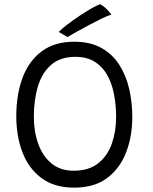

<svg xmlns="http://www.w3.org/2000/svg" viewBox="-20 -856 717 902"><path d="M328.5 25.5Q235 25.5 174.8 -19.5Q114.5 -64.5 85.5 -140.5Q56.5 -216.5 56.5 -310Q56.5 -413 86.5 -492Q116.5 -571 176.8 -615.5Q237 -660 328.5 -660Q403.5 -660 455.8 -631Q508 -602 540 -552.2Q572 -502.5 586.8 -439Q601.5 -375.5 601.5 -306Q601.5 -216 572.8 -140.8Q544 -65.5 483.8 -20Q423.5 25.5 328.5 25.5ZM326 -54Q397.5 -54 441.5 -89Q485.5 -124 505.5 -181.5Q525.5 -239 525.5 -307Q525.5 -360 516.2 -410.2Q507 -460.5 485.2 -500.8Q463.5 -541 426.5 -565Q389.5 -589 334 -589Q264 -589 221 -552Q178 -515 158.5 -451.2Q139 -387.5 139 -307Q139 -238.5 159.5 -180.8Q180 -123 221.5 -88.5Q263 -54 326 -54ZM451 -836Q468.5 -826.5 484 -810.2Q499.5 -794 503.5 -787.5Q487.5 -783 458 -768.8Q428.5 -754.5 395.2 -736.8Q362 -719 334.8 -703.8Q307.5 -688.5 297 -682L256 -706Q269 -720 295.5 -740.2Q322 -760.5 352.8 -781Q383.5 -801.5 410.2 -816.8Q437 -832 451 -836Z"/></svg>

Font: Grandstander Light
Style: Regular
Weight: 300
Designer: Tyler Finck
Foundry: Etcetera Type Co
Version: Version 1.200; ttfautohint (v1.8.3)